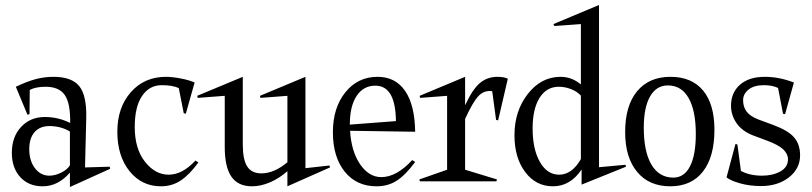

<svg xmlns="http://www.w3.org/2000/svg" viewBox="-20 -732 3279 775"><path d="M27.8 -115.2Q27.8 -179.7 65.2 -219.7Q102.5 -259.8 161.1 -259.8Q214.4 -259.8 263.2 -235.8Q264.6 -314.5 241.7 -348.1Q218.8 -381.8 164.1 -381.8Q124.5 -381.8 100.1 -369.1L99.1 -271L90.8 -269L43.9 -381.8Q89.4 -403.3 124 -412.6Q158.7 -421.9 195.8 -421.9Q270 -421.9 300.3 -383.8Q330.6 -345.7 328.1 -253.9L323.2 -56.2L422.9 -59.1L424.8 -50.8L262.2 22.9V-35.2Q214.4 20 151.9 20Q95.7 20 61.8 -17.1Q27.8 -54.2 27.8 -115.2ZM98.1 -129.9Q98.1 -83 121.1 -53Q144 -22.9 179.2 -22.9Q202.6 -22.9 227.5 -35.4Q252.4 -47.9 262.2 -64.9V-201.2Q225.6 -223.1 179.2 -223.1Q141.1 -223.1 119.6 -198.7Q98.1 -174.3 98.1 -129.9Z M780.8 -76.2Q744.6 -26.4 709.2 -3.2Q673.8 20 629.9 20Q551.8 20 502.7 -41.3Q453.6 -102.5 453.6 -200.2Q453.6 -298.3 508.3 -360.1Q563 -421.9 649.9 -421.9Q674.3 -421.9 708.5 -415.5Q742.7 -409.2 765.6 -398.9L730 -272.9L721.7 -274.9L701.7 -376Q678.2 -388.2 632.8 -388.2Q583 -388.2 553.5 -344.7Q523.9 -301.3 523.9 -219.2Q523.9 -131.3 565.2 -79.1Q606.4 -26.9 660.6 -26.9Q716.3 -26.9 769 -84Z M775.9 -345.2 960 -421.9V-148.9Q960 -87.9 977.8 -60.1Q995.6 -32.2 1035.2 -32.2Q1086.4 -32.2 1140.1 -77.1V-345.2L1031.2 -336.9L1029.3 -345.2L1212.9 -421.9V-53.2L1310.1 -64L1312 -56.2L1140.1 20V-41Q1107.4 -12.2 1070.1 3.9Q1032.7 20 997.1 20Q940.9 20 914.1 -18.8Q887.2 -57.6 887.2 -138.2V-345.2L778.3 -336.9Z M1578.1 -243.2Q1576.7 -386.2 1495.1 -386.2Q1446.8 -386.2 1419.4 -344.7Q1392.1 -303.2 1392.1 -230V-229ZM1323.7 -198.2Q1323.7 -296.9 1374 -359.4Q1424.3 -421.9 1503.9 -421.9Q1576.2 -421.9 1615.2 -365Q1654.3 -308.1 1655.8 -200.2L1393.1 -204.1Q1397.9 -121.6 1433.3 -69.3Q1468.8 -17.1 1519 -17.1Q1580.6 -17.1 1644 -85.9L1655.8 -78.1Q1617.2 -25.9 1581.8 -2.9Q1546.4 20 1500 20Q1418.9 20 1371.3 -39.3Q1323.7 -98.6 1323.7 -198.2Z M1857.4 -46.9 1985.8 -7.8 1983.9 0H1674.8L1672.9 -7.8L1784.7 -46.9V-345.2L1675.8 -336.9L1673.8 -345.2L1857.4 -421.9V-307.1Q1887.2 -371.6 1917 -396.7Q1946.8 -421.9 1987.8 -421.9Q2015.6 -421.9 2029.8 -414.1L1990.7 -246.1L1982.4 -248L1966.8 -363.8Q1935.1 -368.7 1912.1 -345.2Q1889.2 -321.8 1857.4 -252Z M2056.6 -186Q2056.6 -284.2 2110.6 -353Q2164.6 -421.9 2242.7 -421.9Q2288.1 -421.9 2324.7 -391.1V-634.8L2217.8 -627L2213.9 -634.8L2397.9 -711.9V-57.1L2504.9 -66.9L2506.8 -59.1L2327.6 13.2V-47.9Q2282.2 20 2211.9 20Q2143.1 20 2099.9 -37.6Q2056.6 -95.2 2056.6 -186ZM2129.9 -213.9Q2129.9 -129.9 2159.2 -78.4Q2188.5 -26.9 2236.8 -26.9Q2288.6 -26.9 2324.7 -89.8V-346.2Q2309.1 -362.8 2284.9 -372.3Q2260.7 -381.8 2235.8 -381.8Q2186 -381.8 2158 -337.2Q2129.9 -292.5 2129.9 -213.9Z M2503.4 -199.2Q2503.4 -305.2 2551.5 -363.5Q2599.6 -421.9 2686.5 -421.9Q2772 -421.9 2817.9 -366.7Q2863.8 -311.5 2863.8 -208Q2863.8 -99.1 2817.4 -39.6Q2771 20 2685.5 20Q2600.1 20 2551.8 -38.1Q2503.4 -96.2 2503.4 -199.2ZM2578.6 -216.8Q2578.6 -119.6 2609.6 -67.4Q2640.6 -15.1 2697.8 -15.1Q2741.7 -15.1 2765.1 -60.5Q2788.6 -106 2788.6 -190.9Q2788.6 -285.6 2759.5 -336.4Q2730.5 -387.2 2675.8 -387.2Q2629.4 -387.2 2604 -342.8Q2578.6 -298.3 2578.6 -216.8Z M2912.6 -16.1 2948.7 -150.9 2956.5 -148.9 2970.7 -42Q3006.8 -22.9 3055.7 -22.9Q3099.1 -22.9 3129.9 -40Q3160.6 -57.1 3160.6 -88.9Q3160.6 -110.8 3141.6 -128.9Q3122.6 -147 3076.7 -164.1L3020.5 -185.1Q2976.6 -201.7 2953.6 -234.1Q2930.7 -266.6 2930.7 -305.2Q2930.7 -357.9 2966.8 -389.9Q3002.9 -421.9 3066.9 -421.9Q3125.5 -421.9 3184.6 -398.9L3148.9 -271L3140.6 -272.9L3120.6 -377Q3097.2 -388.2 3063.5 -388.2Q3023.4 -388.2 3001.5 -370.4Q2979.5 -352.5 2979.5 -328.1Q2979.5 -300.3 2993.7 -281.5Q3007.8 -262.7 3040.5 -250L3102.5 -227.1Q3161.6 -205.1 3185.5 -177.2Q3209.5 -149.4 3209.5 -105Q3209.5 -51.3 3164.6 -16.1Q3119.6 19 3051.8 19Q3004.9 19 2966.3 7.8Q2927.7 -3.4 2912.6 -16.1Z"/></svg>

Font: Halibut Cnd
Style: Regular
Weight: 400
Width: 3
Designer: Matteo Maggi
Foundry: Collletttivo
Version: Version 3.080 | FøM Fix